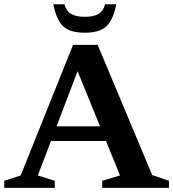

<svg xmlns="http://www.w3.org/2000/svg" viewBox="-24 -904 832 924"><path d="M189 -225.5V-296H535.5V-225.5ZM708.5 -61.5 789 -34V0H468V-34L553.5 -59.5L337 -592H361L158 -59.5L239.5 -34V0H-3.5V-34L75.5 -59.5L327.5 -688H446ZM384 -823Q426 -823 449.5 -836.8Q473 -850.5 482 -883.5H535.5Q525.5 -831 507 -801Q488.5 -771 458.8 -758.8Q429 -746.5 384 -746.5Q339 -746.5 309.2 -758.8Q279.5 -771 261.2 -801Q243 -831 232.5 -883.5H286Q295 -850.5 318.8 -836.8Q342.5 -823 384 -823Z"/></svg>

Font: Newsreader SemiBold
Style: Regular
Weight: 600
Designer: Hugues Gentile
Foundry: Production Type
Version: Version 1.003